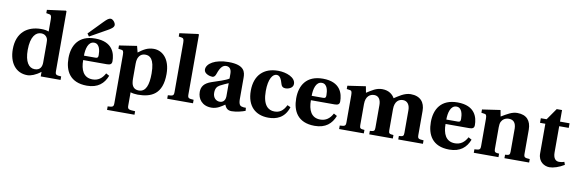

<svg xmlns="http://www.w3.org/2000/svg" viewBox="-61 -1286 6206 2060"><g transform="rotate(10 3041.5 -256.0)"><path d="M34 -236C34 -90 108 12 235 12C272 12 326 -7 380 -50V0H596V-38C539 -41 531 -45 531 -87V-736L524 -742L321 -715V-679L356 -673C372 -670 380 -661 380 -621V-489C358 -498 330 -502 296 -502C221 -502 155 -480 109 -437C62 -393 34 -326 34 -236ZM193 -256C193 -403 248 -456 304 -456C342 -456 362 -437 372 -417C380 -402 380 -379 380 -358V-152C380 -112 366 -65 302 -65C237 -65 193 -128 193 -256Z M794 -541 815 -511 998 -614C1034 -634 1066 -654 1066 -680C1066 -705 1037 -740 1013 -740C993 -740 976 -728 939 -690ZM639 -245C639 -109 698 12 884 12C1003 12 1068 -46 1102 -134L1066 -154C1036 -97 993 -65 932 -65C832 -65 798 -147 798 -252H1056C1092 -252 1110 -262 1110 -294C1110 -376 1079 -502 886 -502C706 -502 639 -385 639 -245ZM798 -300C798 -372 817 -456 882 -456C943 -456 953 -380 953 -333C953 -306 945 -300 922 -300Z M1143 192V230H1442V192C1369 189 1359 185 1359 143V0C1376 7 1411 12 1438 12C1586 12 1705 -40 1705 -259C1705 -425 1618 -502 1524 -502C1454 -502 1408 -470 1359 -433L1341 -502L1149 -473V-437L1184 -432C1200 -430 1208 -421 1208 -381V143C1208 185 1200 189 1143 192ZM1359 -152V-310C1359 -331 1361 -351 1366 -365C1379 -402 1404 -425 1446 -425C1493 -425 1546 -399 1546 -237C1546 -113 1519 -34 1442 -34C1398 -34 1372 -57 1363 -101C1360 -116 1359 -133 1359 -152Z M1758 0H2039V-38C1982 -41 1974 -45 1974 -87V-736L1967 -742L1764 -715V-679L1799 -673C1815 -670 1823 -661 1823 -621V-87C1823 -45 1815 -41 1758 -38Z M2089 -133C2089 -58 2139 12 2240 12C2304 12 2348 -23 2383 -46C2396 -15 2413 12 2461 12C2513 12 2576 -5 2609 -18L2606 -51C2593 -50 2573 -51 2558 -56C2545 -60 2526 -72 2526 -131V-362C2526 -424 2516 -502 2339 -502C2192 -502 2102 -444 2102 -379C2102 -334 2166 -316 2192 -316C2214 -316 2225 -332 2233 -356C2261 -441 2293 -456 2321 -456C2350 -456 2379 -439 2379 -382V-329C2344 -305 2260 -280 2195 -258C2116 -231 2089 -190 2089 -133ZM2243 -150C2243 -197 2259 -220 2289 -237C2320 -254 2355 -268 2379 -279V-134C2377 -80 2344 -66 2317 -66C2278 -66 2243 -97 2243 -150Z M2626 -241C2626 -73 2720 12 2861 12C2944 12 3037 -16 3076 -140L3041 -156C3007 -88 2968 -65 2913 -65C2848 -65 2785 -109 2785 -265C2785 -399 2828 -456 2870 -456C2905 -456 2922 -425 2939 -365C2946 -342 2961 -330 2987 -330C3022 -330 3070 -348 3070 -392C3070 -463 2970 -502 2879 -502C2801 -502 2739 -480 2694 -435C2652 -393 2626 -328 2626 -241Z M3120 -245C3120 -109 3179 12 3365 12C3484 12 3549 -46 3583 -134L3547 -154C3517 -97 3474 -65 3413 -65C3313 -65 3279 -147 3279 -252H3537C3573 -252 3591 -262 3591 -294C3591 -376 3560 -502 3367 -502C3187 -502 3120 -385 3120 -245ZM3279 -300C3279 -372 3298 -456 3363 -456C3424 -456 3434 -380 3434 -333C3434 -306 3426 -300 3403 -300Z M3631 0H3900V-38L3879 -40C3858 -42 3847 -47 3847 -80V-310C3847 -397 3895 -425 3940 -425C3989 -425 4012 -384 4012 -329V-80C4012 -47 4001 -42 3980 -40L3959 -38V0H4216V-38L4195 -40C4174 -42 4163 -47 4163 -80V-310C4163 -397 4208 -425 4253 -425C4302 -425 4328 -384 4328 -329V-80C4328 -47 4317 -42 4296 -40L4275 -38V0H4544V-38C4487 -41 4479 -45 4479 -87V-347C4479 -440 4429 -502 4323 -502C4254 -502 4192 -454 4149 -427C4129 -463 4088 -502 4013 -502C3948 -502 3902 -468 3847 -433L3834 -502L3637 -473V-437L3672 -432C3688 -430 3696 -421 3696 -381V-87C3696 -45 3688 -41 3631 -38Z M4587 -245C4587 -109 4646 12 4832 12C4951 12 5016 -46 5050 -134L5014 -154C4984 -97 4941 -65 4880 -65C4780 -65 4746 -147 4746 -252H5004C5040 -252 5058 -262 5058 -294C5058 -376 5027 -502 4834 -502C4654 -502 4587 -385 4587 -245ZM4746 -300C4746 -372 4765 -456 4830 -456C4891 -456 4901 -380 4901 -333C4901 -306 4893 -300 4870 -300Z M5098 0H5367V-38L5346 -40C5325 -42 5314 -47 5314 -80V-317C5314 -339 5317 -362 5324 -376C5337 -402 5364 -425 5406 -425C5457 -425 5483 -394 5485 -334V-80C5485 -47 5474 -42 5453 -40L5432 -38V0H5701V-38C5644 -41 5636 -45 5636 -87V-348C5635 -442 5588 -502 5485 -502C5427 -502 5380 -472 5314 -433L5301 -502L5104 -473V-437L5139 -432C5155 -430 5163 -421 5163 -381V-87C5163 -45 5155 -41 5098 -38Z M5742 -440H5800V-117C5800 -26 5868 12 5924 12C5965 12 6027 -7 6083 -42L6072 -73C6058 -67 6037 -63 6015 -63C5977 -63 5951 -91 5951 -155V-440H6055V-490H5951V-616H5893L5805 -490H5742Z"/></g></svg>

Font: Heuristica
Style: Bold
Weight: 700
Version: Version 1.0.1